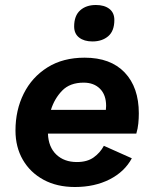

<svg xmlns="http://www.w3.org/2000/svg" viewBox="-20 -740 618 769"><path d="M280 9Q208 9 154.5 -20Q101 -49 71.5 -100Q42 -151 42 -217Q42 -299 75 -365Q108 -431 170 -470Q232 -509 319 -509Q423 -509 479.5 -449.5Q536 -390 536 -286Q536 -266 534 -245.5Q532 -225 526 -205H172Q174 -151 205.5 -121Q237 -91 288 -91Q329 -91 355 -109.5Q381 -128 396 -156L508 -106Q479 -52 419 -21.5Q359 9 280 9ZM315 -409Q260 -409 229 -377Q198 -345 184 -300H404Q405 -307 405 -316Q405 -360 380.5 -384.5Q356 -409 315 -409ZM350 -574Q317 -574 297 -589.5Q277 -605 277 -634Q277 -677 301 -698.5Q325 -720 364 -720Q398 -720 418 -704.5Q438 -689 438 -660Q438 -616 413.5 -595Q389 -574 350 -574Z"/></svg>

Font: Work Sans SemiBold
Style: Italic
Weight: 600
Italic angle: -13°
Designer: Wei Huang
Foundry: Wei Huang
Version: Version 2.012; ttfautohint (v1.8.3)